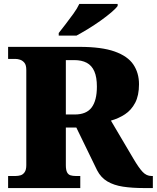

<svg xmlns="http://www.w3.org/2000/svg" viewBox="-20 -951 793 971"><path d="M21 0V-61H59Q72 -61 84 -64.5Q96 -68 104.5 -80Q113 -92 113 -116V-597Q113 -622 103.5 -633.5Q94 -645 81.5 -649Q69 -653 59 -653H21V-714H382Q494 -714 560 -690.5Q626 -667 654.5 -624.5Q683 -582 683 -525Q683 -468 663.5 -431Q644 -394 612 -373Q580 -352 541 -341L655 -148Q682 -102 701.5 -81.5Q721 -61 746 -61H753V0H706Q648 0 602 -7Q556 -14 523 -33.5Q490 -53 471 -90L366 -306H313V-116Q313 -92 319 -80Q325 -68 336.5 -64.5Q348 -61 362 -61H386V0ZM358 -372Q417 -372 443.5 -407.5Q470 -443 470 -513Q470 -561 457 -590.5Q444 -620 418.5 -633.5Q393 -647 356 -647H313V-372ZM277 -784Q292 -803 312 -829Q332 -855 351.5 -882Q371 -909 381 -931H575V-921Q566 -908 542.5 -888Q519 -868 488 -846Q457 -824 425 -804.5Q393 -785 367 -771H277Z"/></svg>

Font: Noto Serif Kannada Black
Style: Regular
Weight: 900
Version: Version 2.003